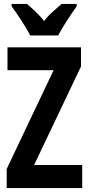

<svg xmlns="http://www.w3.org/2000/svg" viewBox="-20 -954 451 974"><path d="M133 -774H275C296 -815 340 -882 369 -922V-934H292C267 -910 232 -886 204 -847C176 -883 139 -915 117 -934H39V-922C68 -883 115 -812 133 -774ZM397 0V-117H153L391 -617V-714H18V-598H252L14 -97V0Z"/></svg>

Font: Noto Sans Kannada ExtraCondensed
Style: Bold
Weight: 700
Width: 2
Designer: Jelle Bosma - Monotype Design Team
Foundry: Monotype Imaging Inc.
Version: Version 2.005